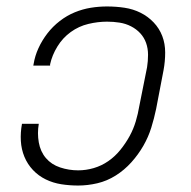

<svg xmlns="http://www.w3.org/2000/svg" viewBox="-20 -562 590 594"><path d="M222 12Q195 12 169.5 8Q144 4 121.5 -7Q99 -18 82 -36Q65 -54 55.5 -77Q46 -100 44.5 -126Q43 -152 48 -179H100Q95 -150 100 -121.5Q105 -93 122 -73Q139 -53 166 -44Q193 -35 222 -35Q246 -35 270 -42Q294 -49 315 -63.5Q336 -78 352.5 -98.5Q369 -119 381 -141Q393 -163 400 -186.5Q407 -210 411 -234L435 -354Q438 -373 438 -392.5Q438 -412 432 -429Q426 -446 414 -459Q402 -472 385.5 -480.5Q369 -489 350 -492Q331 -495 311 -495Q283 -495 253.5 -488Q224 -481 199 -463Q174 -445 157.5 -418Q141 -391 135 -363V-359H83L84 -364Q88 -389 99 -413Q110 -437 126.5 -458.5Q143 -480 165 -497Q187 -514 211.5 -524Q236 -534 261 -538Q286 -542 311 -542Q339 -542 365.5 -538Q392 -534 415 -522.5Q438 -511 455.5 -492.5Q473 -474 482 -450.5Q491 -427 491 -399.5Q491 -372 486 -345L463 -225Q457 -196 448 -167Q439 -138 423.5 -111Q408 -84 386.5 -60Q365 -36 338 -19Q311 -2 281 5Q251 12 222 12Z"/></svg>

Font: Lode Dark Term
Style: Italic
Weight: 400
Italic angle: -11°
Monospace: yes
Designer: Belleve Invis
Foundry: Belleve Invis
Version: Version 29.2.0